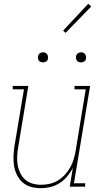

<svg xmlns="http://www.w3.org/2000/svg" viewBox="-20 -982 540 1010"><path d="M194 8Q168 8 143 1Q118 -6 99.5 -22Q81 -38 69.5 -61Q58 -84 54 -109Q50 -134 51 -160.5Q52 -187 56 -213L106 -512H47V-530H129L76 -210Q72 -187 70.5 -163Q69 -139 72.5 -116.5Q76 -94 85.5 -73.5Q95 -53 111.5 -38Q128 -23 150 -16.5Q172 -10 196 -10Q218 -10 241 -15Q264 -20 284.5 -32.5Q305 -45 321.5 -63Q338 -81 349.5 -101.5Q361 -122 367.5 -144Q374 -166 378 -189L431 -512H372V-530H454L369 -18H428V0H347L363 -98Q351 -75 333.5 -54Q316 -33 293 -18.5Q270 -4 244.5 2Q219 8 194 8ZM406 -654Q400 -654 394 -656Q388 -658 384.5 -663Q381 -668 380 -674Q379 -680 380 -686Q381 -691 383.5 -695Q386 -699 389.5 -701.5Q393 -704 397.5 -705.5Q402 -707 406 -707Q413 -707 418.5 -704.5Q424 -702 427.5 -697Q431 -692 432 -686Q433 -680 432 -674Q432 -669 429.5 -665Q427 -661 423 -658.5Q419 -656 415 -655Q411 -654 406 -654ZM206 -654Q200 -654 194 -656Q188 -658 184.5 -663Q181 -668 180 -674Q179 -680 180 -686Q181 -691 183.5 -695Q186 -699 189.5 -701.5Q193 -704 197.5 -705.5Q202 -707 206 -707Q213 -707 218.5 -704.5Q224 -702 227.5 -697Q231 -692 232 -686Q233 -680 232 -674Q232 -669 229.5 -665Q227 -661 223 -658.5Q219 -656 215 -655Q211 -654 206 -654ZM325 -809 312 -821 444 -962 460 -948Z"/></svg>

Font: Iosevka Curly Slab ThObl
Style: Regular
Weight: 100
Italic angle: -9°
Monospace: yes
Designer: Belleve Invis
Foundry: Belleve Invis
Version: Version 11.0.0; ttfautohint (v1.8.3)